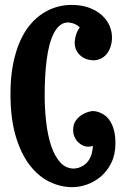

<svg xmlns="http://www.w3.org/2000/svg" viewBox="-20 -734 505 787"><path d="M453.1 -147Q453.1 -101.1 436.5 -67.1Q419.9 -33.2 394 -11Q368.2 11.2 336.9 22.2Q305.7 33.2 276.9 33.2Q229 33.2 183.6 11.5Q138.2 -10.3 102.3 -56.4Q66.4 -102.5 44.7 -175Q22.9 -247.6 22.9 -349.1Q22.9 -417 33.4 -470.2Q43.9 -523.4 61.8 -564Q79.6 -604.5 103.8 -633.1Q127.9 -661.6 155.8 -679.4Q183.6 -697.3 213.4 -705.6Q243.2 -713.9 272 -713.9Q315.4 -713.9 346.9 -701.7Q378.4 -689.5 398.9 -670.4Q419.4 -651.4 429.2 -627.9Q439 -604.5 439 -582Q439 -559.6 432.9 -541.7Q426.8 -523.9 416.5 -511.7Q406.2 -499.5 392.1 -493.2Q377.9 -486.8 361.8 -486.8Q348.1 -486.8 334.5 -491.7Q320.8 -496.6 310.1 -505.9Q299.3 -515.1 292.7 -528.6Q286.1 -542 286.1 -559.1Q286.6 -568.8 288.6 -579.6Q290.5 -588.9 294.7 -599.9Q298.8 -610.8 307.1 -622.1Q299.8 -628.9 291.5 -633.1Q283.2 -637.2 276.4 -639.2Q268.1 -641.1 259.8 -642.1Q240.7 -642.1 226.1 -630.4Q211.4 -618.7 200.7 -597.9Q189.9 -577.1 182.6 -548.8Q175.3 -520.5 171.1 -487.3Q167 -454.1 165 -417.7Q163.1 -381.3 163.1 -344.2Q163.1 -288.6 169.2 -234.6Q175.3 -180.7 189.2 -137.9Q203.1 -95.2 226.3 -69.1Q249.5 -43 283.2 -43Q303.7 -44.4 320.3 -54.7Q327.6 -59.1 334.5 -65.7Q341.3 -72.3 346.9 -82.3Q352.5 -92.3 356.2 -105.5Q359.9 -118.7 360.8 -136.2Q352.5 -132.8 341.8 -132.8Q330.1 -132.8 319.1 -137.9Q308.1 -143.1 299.3 -152.1Q290.5 -161.1 285.2 -173.6Q279.8 -186 279.8 -201.2Q279.8 -224.1 290.3 -239Q300.8 -253.9 314.5 -262.7Q328.1 -271.5 341.3 -275.1Q354.5 -278.8 359.9 -278.8Q363.8 -278.8 372.1 -277.6Q380.4 -276.4 390.9 -272Q401.4 -267.6 412.4 -259Q423.3 -250.5 432.4 -235.8Q441.4 -221.2 447.3 -199.5Q453.1 -177.7 453.1 -147Z"/></svg>

Font: Rum Raisin
Style: Regular
Weight: 400
Designer: Astigmatic (AOETI)
Foundry: Astigmatic (AOETI)
Version: Version 1.000